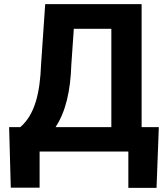

<svg xmlns="http://www.w3.org/2000/svg" viewBox="-20 -731 811 926"><path d="M24 -118 32 174H171V0H599V175H735L746 -118H663V-711H198L178 -419C173 -285 149 -179 78 -118ZM248 -118C298 -194 320 -295 324 -419L336 -592H517V-118Z"/></svg>

Font: Asimov Pro
Style: Bd
Weight: 700
Designer: Google
Version: Version 2.000980; 2014